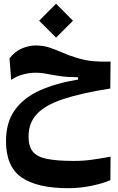

<svg xmlns="http://www.w3.org/2000/svg" viewBox="-20 -673 626 1015"><path d="M340.8 321.8Q176.3 321.8 94 264.9Q11.7 208 11.7 72.8Q11.7 -26.4 58.6 -91.6Q105.5 -156.7 190.9 -195.1Q276.4 -233.4 392.6 -252.4V-264.6Q367.2 -265.1 338.9 -266.4Q310.5 -267.6 268.1 -275.4Q236.3 -281.2 214.1 -284.9Q191.9 -288.6 168.9 -288.6Q134.8 -288.6 99.9 -278.8Q64.9 -269 39.1 -250.5L30.3 -364.3Q59.1 -401.9 96.4 -417.2Q133.8 -432.6 168 -432.6Q209 -432.6 241.7 -421.6Q274.4 -410.6 308.3 -395.5Q342.3 -380.4 387.2 -366.7Q433.1 -353 472.4 -349.6Q511.7 -346.2 564.5 -347.2L563 -205.1Q408.7 -180.7 313.5 -148.9Q218.3 -117.2 174.6 -69.8Q130.9 -22.5 130.9 48.3Q130.9 99.6 152.8 127.7Q174.8 155.8 227.1 166.7Q279.3 177.7 370.1 177.7Q422.4 177.7 469.2 170.9Q516.1 164.1 564.5 155.3L563.5 279.3Q523.4 296.9 463.1 309.3Q402.8 321.8 340.8 321.8ZM276.4 -474.1 187 -563.5 276.4 -653.3 365.7 -563.5Z"/></svg>

Font: Cascadia Code NF
Style: Bold
Weight: 700
Monospace: yes
Designer: Aaron Bell
Foundry: Saja Typeworks
Version: Version 2404.023; ttfautohint (v1.8.4)